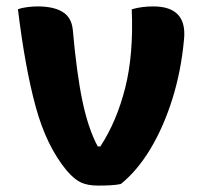

<svg xmlns="http://www.w3.org/2000/svg" viewBox="-20 -569 640 599"><path d="M97 -549Q147 -549 175 -532Q203 -515 207 -477Q219 -341 237 -254.5Q255 -168 285 -112H293Q344 -190 370.5 -294.5Q397 -399 391 -540Q408 -545 425 -547Q442 -549 458 -549Q565 -549 554 -445Q545 -347 517.5 -259.5Q490 -172 449 -104Q408 -36 357 5Q344 8 325 9Q306 10 286 10Q254 10 233 0.5Q212 -9 188 -37Q125 -113 91.5 -235.5Q58 -358 36 -540Q49 -545 66.5 -547Q84 -549 97 -549Z"/></svg>

Font: Recursive Mn Csl St XBd
Style: Regular
Weight: 800
Monospace: yes
Version: Version 1.079;hotconv 1.0.112;makeotfexe 2.5.65598; ttfautoh